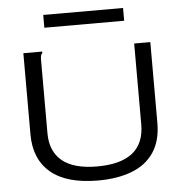

<svg xmlns="http://www.w3.org/2000/svg" viewBox="-55 -849 861 913"><g transform="rotate(-5 375.0 -392.5)"><path d="M377 11Q227 11 151 -53Q75 -117 75 -235V-623H165V-616Q159 -610 157.5 -603Q156 -596 156 -579V-234Q156 -147 211.5 -101.5Q267 -56 378 -56Q604 -56 604 -237V-623H681V-238Q681 -152 643.5 -96.5Q606 -41 537.5 -15Q469 11 377 11ZM185 -735V-796H566V-735Z"/></g></svg>

Font: Inconsolata ExtraExpanded
Style: Regular
Weight: 400
Width: 8
Monospace: yes
Designer: Raph Levien, Cyreal, Brenton Simpson
Foundry: Raph Levien, Cyreal, Google
Version: Version 3.001; ttfautohint (v1.8.2.53-6de2)